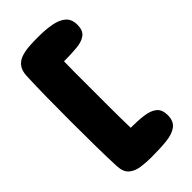

<svg xmlns="http://www.w3.org/2000/svg" viewBox="-258 -787 977 977"><g transform="rotate(-45 230.0 -298.5)"><path d="M53 29Q50 -38 49 -122.5Q48 -207 48 -296Q48 -385 49 -469.5Q50 -554 53 -621Q55 -657 71 -677.5Q87 -698 113.5 -706.5Q140 -715 170.5 -717Q201 -719 231 -719Q289 -719 331 -711Q373 -703 396.5 -682Q420 -661 420 -621Q420 -581 397.5 -563.5Q375 -546 334.5 -542Q294 -538 240 -538Q239 -509 239 -461Q239 -413 239 -355.5Q239 -298 239 -241Q239 -184 239.5 -136Q240 -88 241 -59Q295 -59 335 -53.5Q375 -48 397.5 -29.5Q420 -11 420 29Q420 72 393.5 92Q367 112 320 117Q273 122 209 122Q172 122 136.5 117Q101 112 78 92.5Q55 73 53 29Z"/></g></svg>

Font: Cherry Bomb One
Style: Regular
Weight: 400
Designer: satsuyako
Foundry: satsuyako
Version: Version 4.100; ttfautohint (v1.8.3)